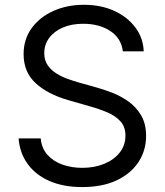

<svg xmlns="http://www.w3.org/2000/svg" viewBox="-20 -757 678 790"><path d="M318.4 12.7Q240.2 12.7 183.1 -12.5Q126 -37.6 93.5 -82.8Q61 -127.9 56.6 -187.5H147.5Q151.4 -146.5 175.5 -119.6Q199.7 -92.8 237.3 -79.6Q274.9 -66.4 318.4 -66.4Q368.7 -66.4 408.9 -83Q449.2 -99.6 472.7 -129.4Q496.1 -159.2 496.1 -199.2Q496.1 -235.4 475.6 -257.8Q455.1 -280.3 422.1 -294.4Q389.2 -308.6 350.6 -319.3L261.7 -344.7Q176.3 -369.1 126.7 -414.8Q77.1 -460.4 77.1 -534.2Q77.1 -595.2 110.1 -640.9Q143.1 -686.5 199.5 -711.9Q255.9 -737.3 325.2 -737.3Q395.5 -737.3 450.2 -712.2Q504.9 -687 537.1 -643.8Q569.3 -600.6 571.3 -545.9H485.4Q479 -599.6 433.8 -629.4Q388.7 -659.2 322.3 -659.2Q274.4 -659.2 238.3 -643.6Q202.1 -627.9 182.1 -600.6Q162.1 -573.2 162.1 -538.1Q162.1 -508.8 176.3 -488.5Q190.4 -468.3 212.4 -454.6Q234.4 -440.9 258.5 -432.4Q282.7 -423.8 302.7 -418L376 -397.5Q404.3 -389.6 439.2 -376.5Q474.1 -363.3 506.6 -340.8Q539.1 -318.4 560.1 -283.4Q581.1 -248.5 581.1 -197.3Q581.1 -138.7 550.3 -91.1Q519.5 -43.5 460.9 -15.4Q402.3 12.7 318.4 12.7Z"/></svg>

Font: Inter V
Style: 
Weight: 400
Designer: Rasmus Andersson
Foundry: rsms
Version: Version 4.000;git-a3f224843